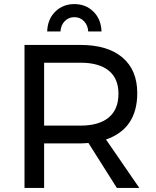

<svg xmlns="http://www.w3.org/2000/svg" viewBox="-20 -920 763 940"><path d="M276 -766H211Q213 -826 250.5 -863Q288 -900 344 -900Q400 -900 437.5 -863Q475 -826 477 -766H412Q410 -797 391 -816.5Q372 -836 344 -836Q316 -836 297 -816.5Q278 -797 276 -766ZM662 0H552L413 -220Q389 -218 374 -218H196V0H100V-700H374Q507 -700 579.5 -638.5Q652 -577 652 -464Q652 -290 499 -237ZM196 -305H374Q464 -305 512 -344.5Q560 -384 560 -461Q560 -536 512 -574.5Q464 -613 374 -613H196Z"/></svg>

Font: Montserrat arm
Style: Regular
Weight: 400
Designer: Julieta Ulanovsky
Foundry: Julieta Ulanovsky
Version: Version 6.000;PS 006.000;hotconv 1.0.88;makeotf.lib2.5.64775